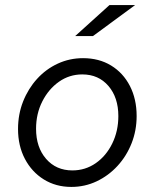

<svg xmlns="http://www.w3.org/2000/svg" viewBox="-20 -726 610 756"><path d="M261 10Q200 10 152.5 -19.5Q105 -49 78 -100.5Q51 -152 51 -218Q51 -276 71 -326.5Q91 -377 126 -415.5Q161 -454 207.5 -475.5Q254 -497 307 -497Q370 -497 417.5 -468Q465 -439 491.5 -387.5Q518 -336 518 -269Q518 -212 498 -161.5Q478 -111 442.5 -72.5Q407 -34 360.5 -12Q314 10 261 10ZM265 -55Q316 -55 357 -83.5Q398 -112 422 -161Q446 -210 446 -269Q446 -342 407 -387.5Q368 -433 304 -433Q253 -433 212 -404Q171 -375 146.5 -326.5Q122 -278 122 -219Q122 -146 161.5 -100.5Q201 -55 265 -55ZM276 -584 411 -706H512L346 -584Z"/></svg>

Font: Red Hat Text VF
Style: Italic
Weight: 400
Italic angle: -12°
Designer: Pentagram, MCKL
Foundry: Pentagram, MCKL
Version: Version 1.023